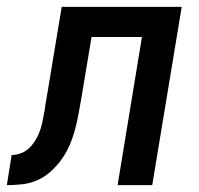

<svg xmlns="http://www.w3.org/2000/svg" viewBox="-61 -540 581 560"><path d="M-41 0 -27 -88Q-12 -88 2.5 -94Q17 -100 27.5 -111.5Q38 -123 45.5 -136.5Q53 -150 57.5 -164.5Q62 -179 64.5 -193.5Q67 -208 70 -223Q70 -225 70.5 -227.5Q71 -230 71 -232Q72 -239 73.5 -246.5Q75 -254 76 -261L119 -520H469L383 0H282L353 -432H206L175 -246Q171 -224 167 -202.5Q163 -181 157 -159Q151 -137 141.5 -115.5Q132 -94 118.5 -75Q105 -56 86.5 -39.5Q68 -23 47 -14Q26 -5 3.5 -2.5Q-19 0 -41 0Z"/></svg>

Font: Iosevka SS04 Semibold Oblique
Style: Regular
Weight: 600
Italic angle: -9°
Monospace: yes
Designer: Belleve Invis
Foundry: Belleve Invis
Version: Version 19.0.0; ttfautohint (v1.8.4)